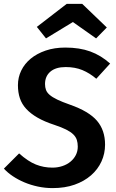

<svg xmlns="http://www.w3.org/2000/svg" viewBox="-26 -950 595 985"><path d="M513 -208Q513 -162 494.5 -121.5Q476 -81 441 -50.5Q406 -20 356.5 -2.5Q307 15 244 15Q205 15 168 7Q131 -1 99 -14.5Q67 -28 40 -46Q13 -64 -6 -85L72 -163Q118 -122 158 -106Q198 -90 243 -90Q270 -90 294 -98Q318 -106 335.5 -120.5Q353 -135 363 -154.5Q373 -174 373 -198Q373 -217 368 -232.5Q363 -248 349.5 -261Q336 -274 313 -285.5Q290 -297 254 -309Q202 -326 166.5 -346.5Q131 -367 108.5 -391.5Q86 -416 76 -446Q66 -476 66 -513Q66 -553 83 -588Q100 -623 131.5 -649Q163 -675 208 -690.5Q253 -706 309 -706Q382 -706 437 -686Q492 -666 539 -624L468 -546Q434 -575 396.5 -590.5Q359 -606 311 -606Q260 -606 232.5 -582.5Q205 -559 205 -519Q205 -502 210 -488.5Q215 -475 229 -463Q243 -451 268 -439Q293 -427 333 -413Q430 -379 471.5 -330.5Q513 -282 513 -208ZM210 -753 163 -812 316 -930H396L522 -809L467 -753L348 -837Z"/></svg>

Font: Xgbmvzvtohvqztyvzapvmeyoton
Style: Regular
Weight: 500
Italic angle: -8°
Designer: Carrois Corporate & Edenspiekermann
Foundry: Carrois Corporate GbR & Edenspiekermann AG
Version: Version 2.001